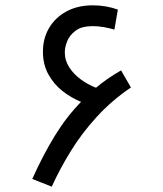

<svg xmlns="http://www.w3.org/2000/svg" viewBox="-20 -698 612 720"><path d="M174 2 101 -27Q142 -118 186 -189.5Q230 -261 284 -316Q247 -331 214.5 -356.5Q182 -382 161.5 -419Q141 -456 141 -504Q141 -554 164 -593Q187 -632 229 -655Q271 -678 328 -678Q353 -678 376.5 -674Q400 -670 422 -662L409 -587Q389 -593 368 -596.5Q347 -600 328 -600Q286 -600 263.5 -583Q241 -566 232 -543.5Q223 -521 223 -502Q223 -471 240 -445Q257 -419 284 -399.5Q311 -380 340 -369Q383 -405 434 -434L471 -370Q400 -322 343.5 -260.5Q287 -199 245.5 -131.5Q204 -64 174 2Z"/></svg>

Font: Noto Sans Living
Style: Regular
Weight: 400
Designer: Monotype Design Team
Foundry: Monotype Imaging Inc.
Version: Version 2.013; ttfautohint (v1.8.4.7-5d5b)